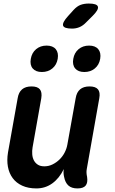

<svg xmlns="http://www.w3.org/2000/svg" viewBox="-20 -1043 640 1073"><path d="M412.9 10Q380.1 10 362.1 -6.3Q344.2 -22.5 338.2 -54.6Q335.6 -65.1 335.1 -76.4Q334.6 -87.7 336.6 -98.2Q311.5 -46.7 272.5 -18.4Q233.5 10 183.4 10Q137.8 10 104.3 -5.3Q70.9 -20.5 50.9 -47.6Q30.9 -74.7 24.2 -111.1Q17.6 -147.5 24.6 -190.5L78.7 -494Q84.1 -527.5 103.4 -543.7Q122.7 -560 156.2 -560Q189.7 -560 202.9 -543.7Q216.1 -527.5 210.7 -494L162 -219.3Q158.7 -199.6 160.2 -180.7Q161.6 -161.7 169.3 -146.9Q177 -132 191.2 -122.8Q205.3 -113.5 228.1 -113.5Q252.3 -113.5 273.9 -124.3Q295.6 -135 312.8 -151.9Q330 -168.7 341.2 -190.4Q352.4 -212.1 356.4 -234.7L402.9 -494Q408.3 -527.5 427.6 -543.7Q446.9 -560 480.4 -560Q513.9 -560 527.5 -543.7Q541 -527.5 534.9 -494L465.1 -99.2Q462.8 -87.7 463.5 -76.9Q464.1 -66.1 466.7 -54.6Q471.7 -21.8 458.7 -5.9Q445.7 10 412.9 10ZM451.4 -640.6Q416.9 -640.6 400.2 -660.4Q383.5 -680.3 389.5 -714.1Q395.3 -748.3 419.3 -768.3Q443.2 -788.2 477.8 -788.2Q512.4 -788.2 529 -768.3Q545.6 -748.3 539.9 -714.1Q533.9 -680.2 509.9 -660.4Q485.9 -640.6 451.4 -640.6ZM214 -640.6Q179.5 -640.6 162.8 -660.4Q146.1 -680.3 152.1 -714.1Q157.9 -748.3 181.9 -768.3Q205.8 -788.2 240.4 -788.2Q275 -788.2 291.6 -768.3Q308.2 -748.3 302.5 -714.1Q296.5 -680.2 272.5 -660.4Q248.5 -640.6 214 -640.6ZM382.6 -883.2Q337.6 -883.2 332.5 -900.1Q327.5 -917 360.3 -953.2L391.2 -987.4Q410.9 -1008.8 431 -1016Q451.2 -1023.2 476.6 -1023.2Q521.9 -1023.2 527.1 -1005.8Q532.3 -988.4 497.5 -954L460.4 -917Q443.5 -899.4 424.2 -891.3Q404.9 -883.2 382.6 -883.2Z"/></svg>

Font: Maple Mono
Style: Italic
Weight: 400
Italic angle: -10°
Monospace: yes
Designer: subframe7536
Version: Version 7.300